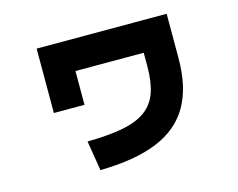

<svg xmlns="http://www.w3.org/2000/svg" viewBox="-86 -722 1052 848"><g transform="rotate(-15 440.0 -298.5)"><path d="M253.3 -140Q350 -141.1 416.1 -153.9Q482.2 -166.7 521.7 -196.1Q561.1 -225.6 577.8 -273.9Q594.4 -322.2 594.4 -392.2V-454.4H282.2V-300H142.2V-594.4H736.7V-392.2Q736.7 -260 688.3 -175Q640 -90 537.8 -47.8Q435.6 -5.6 275.6 -3.3Z"/></g></svg>

Font: Paperlogy 8 ExtraBold
Style: Regular
Weight: 800
Designer: redesigned by Lee Juim, glyphs from Gmarket Sans & Montserrat
Foundry: PT&
Version: Version 1.001